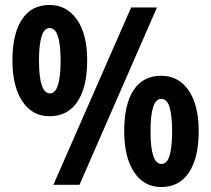

<svg xmlns="http://www.w3.org/2000/svg" viewBox="-20 -744 851 773"><path d="M179 -724Q249 -724 290 -665Q331 -606 331 -501Q331 -394 292 -335Q253 -276 179 -276Q110 -276 70 -336Q30 -396 30 -501Q30 -608 68.5 -666Q107 -724 179 -724ZM612 -714 300 0H195L508 -714ZM180 -631Q137 -631 137 -500Q137 -368 181 -368Q224 -368 224 -500Q224 -631 180 -631ZM629 -439Q699 -439 739.5 -380Q780 -321 780 -216Q780 -109 741 -50Q702 9 629 9Q559 9 519.5 -51.5Q480 -112 480 -216Q480 -324 518 -381.5Q556 -439 629 -439ZM629 -346Q586 -346 586 -215Q586 -84 630 -84Q653 -84 663 -118.5Q673 -153 673 -215Q673 -277 663 -311.5Q653 -346 629 -346Z"/></svg>

Font: Noto Sans Khmer UI Condensed
Style: Bold
Weight: 700
Width: 3
Designer: Danh Hong and the Monotype Design Team
Foundry: Monotype Imaging Inc.
Version: Version 2.002; ttfautohint (v1.8.4.7-5d5b)